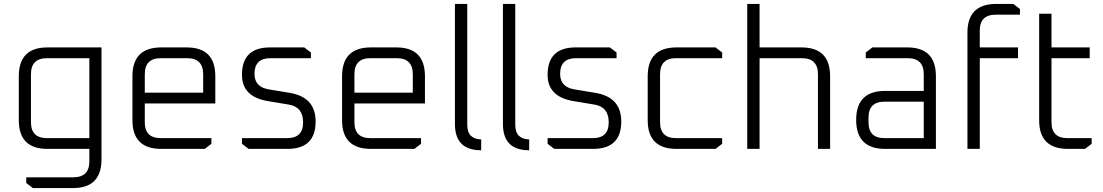

<svg xmlns="http://www.w3.org/2000/svg" viewBox="-20 -760 5628 980"><path d="M76 -146V-371Q76 -518 222 -518H498V54Q498 200 352 200H148L114 174V145H354Q436 145 436 64V0H222Q76 0 76 -146ZM138 -136Q138 -55 220 -55H436V-463H220Q138 -463 138 -381Z M656 -146V-371Q656 -518 803 -518H933Q1079 -518 1079 -371V-232H719V-136Q719 -55 800 -55H1059V-26L1025 0H803Q656 0 656 -146ZM719 -287H1017V-381Q1017 -463 935 -463H800Q719 -463 719 -381Z M1215 -26V-55H1446Q1527 -55 1527 -135Q1527 -214 1455 -226L1347 -244Q1215 -266 1215 -378Q1215 -518 1358 -518H1533L1567 -492V-463H1360Q1279 -463 1279 -383Q1279 -316 1351 -304L1459 -286Q1591 -264 1591 -140Q1591 0 1447 0H1249Z M1726 -146V-371Q1726 -518 1873 -518H2003Q2149 -518 2149 -371V-232H1789V-136Q1789 -55 1870 -55H2129V-26L2095 0H1873Q1726 0 1726 -146ZM1789 -287H2087V-381Q2087 -463 2005 -463H1870Q1789 -463 1789 -381Z M2302 -127V-740H2365V-121Q2365 -51 2436 -48V7Q2302 7 2302 -127Z M2547 -127V-740H2610V-121Q2610 -51 2681 -48V7Q2547 7 2547 -127Z M2775 -26V-55H3006Q3087 -55 3087 -135Q3087 -214 3015 -226L2907 -244Q2775 -266 2775 -378Q2775 -518 2918 -518H3093L3127 -492V-463H2920Q2839 -463 2839 -383Q2839 -316 2911 -304L3019 -286Q3151 -264 3151 -140Q3151 0 3007 0H2809Z M3286 -146V-371Q3286 -518 3433 -518H3632L3666 -492V-463H3430Q3349 -463 3349 -381V-136Q3349 -55 3430 -55H3666V-26L3632 0H3433Q3286 0 3286 -146Z M3794 0V-740H3857V-518H4071Q4217 -518 4217 -371V0H4155V-381Q4155 -463 4073 -463H3857V0Z M4498 0Q4350 0 4350 -148Q4350 -296 4498 -296H4695V-381Q4695 -463 4613 -463H4399V-492L4433 -518H4611Q4757 -518 4757 -371V0ZM4413 -136Q4413 -55 4494 -55H4695V-241H4494Q4413 -241 4413 -159Z M4918 0V-594Q4918 -740 5065 -740H5152L5186 -714V-685H5062Q4981 -685 4981 -604V-518H5176V-463H4981V0Z M5284 -146V-690H5347V-518H5542V-463H5347V-136Q5347 -55 5428 -55H5552V-26L5518 0H5431Q5284 0 5284 -146Z"/></svg>

Font: Oxanium Light
Style: Regular
Weight: 300
Designer: Severin Meyer
Version: Version 1.000